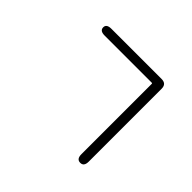

<svg xmlns="http://www.w3.org/2000/svg" viewBox="-170 -1028 1341 1341"><g transform="rotate(45 500.0 -358.0)"><path d="M753 50Q716 50 716 2V-694Q716 -699 711 -699H245Q197 -699 197 -733Q197 -766 245 -766H741Q789 -766 789 -718V2Q789 50 753 50Z"/></g></svg>

Font: Resource Han Rounded JP Normal
Style: Regular
Weight: 350
Designer: Cyano Hao (round all glyphs); Ryoko NISHIZUKA 西塚涼子 (kana, bopomofo & ideographs); Paul D. Hunt (Latin, Greek & Cyrillic)
Foundry: Cyano Hao
Version: 0.990